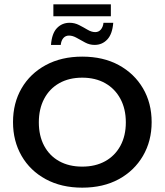

<svg xmlns="http://www.w3.org/2000/svg" viewBox="-20 -855 759 885"><path d="M359 10Q263 10 191 -29Q119 -68 79.5 -136.5Q40 -205 40 -292Q40 -380 79.5 -448Q119 -516 191 -555Q263 -594 359 -594Q456 -594 527.5 -555Q599 -516 639 -448Q679 -380 679 -292Q679 -205 639 -136.5Q599 -68 527.5 -29Q456 10 359 10ZM359 -87Q420 -87 465 -112Q510 -137 535 -183Q560 -229 560 -291Q560 -353 535 -399.5Q510 -446 465 -471.5Q420 -497 359 -497Q298 -497 253 -471.5Q208 -446 183.5 -399.5Q159 -353 159 -291Q159 -229 183.5 -183Q208 -137 253 -112Q298 -87 359 -87ZM416 -648Q393 -648 372.5 -659Q352 -670 333.5 -680.5Q315 -691 298 -691Q282 -691 272 -679.5Q262 -668 260 -648H215Q219 -701 242.5 -725.5Q266 -750 301 -750Q324 -750 344.5 -739.5Q365 -729 383.5 -718Q402 -707 419 -707Q435 -707 445 -719Q455 -731 457 -750H502Q498 -698 474.5 -673Q451 -648 416 -648ZM226 -780V-835H491V-780Z"/></svg>

Font: Rokkitt SemiBold SemiBold
Style: Regular
Weight: 600
Version: Version 3.103